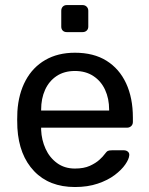

<svg xmlns="http://www.w3.org/2000/svg" viewBox="-20 -742 600 772"><path d="M281.5 10Q178.1 10 117.3 -53.7Q56.4 -117.4 49.9 -227.3Q49.1 -239.9 49.1 -260.6Q49.1 -281.3 49.9 -293.6Q54.4 -365 83 -418.3Q111.6 -471.6 162.1 -500.8Q212.6 -530 281.3 -530Q356.6 -530 408.2 -497.8Q459.8 -465.6 487.1 -406.9Q514.3 -348.3 514.3 -269.4V-251.6Q514.3 -241.4 507.5 -235Q500.7 -228.6 490.6 -228.6H145.4Q145.4 -228.4 145.4 -225Q145.4 -221.6 145.4 -219.6Q147.1 -179.3 163.2 -143.8Q179.2 -108.4 209.4 -86.3Q239.5 -64.3 281.1 -64.3Q317.2 -64.3 341.2 -75.2Q365.2 -86.2 379.8 -99.6Q394.5 -113.1 399.5 -120.5Q408.5 -132.7 413.7 -135.2Q418.9 -137.7 430.1 -137.7H478.5Q487.7 -137.7 494.2 -132.2Q500.7 -126.6 499.7 -117.4Q498.7 -102.4 483.8 -80.8Q468.9 -59.2 441.2 -38.2Q413.5 -17.3 373.1 -3.7Q332.6 10 281.5 10ZM145.4 -297.6H418.8V-301Q418.8 -345.7 402.5 -380.9Q386.3 -416 355.3 -436.3Q324.4 -456.6 281.3 -456.6Q238.2 -456.6 207.7 -436.3Q177.2 -416 161.3 -380.9Q145.4 -345.7 145.4 -301ZM248.4 -612.9Q238.4 -612.9 232.3 -618.9Q226.3 -625 226.3 -635.1V-698.6Q226.3 -708.6 232.3 -715.1Q238.4 -721.6 248.4 -721.6H312Q322 -721.6 328.5 -715.1Q335 -708.6 335 -698.6V-635.1Q335 -625 328.5 -618.9Q322 -612.9 312 -612.9Z"/></svg>

Font: Rubik Light
Style: Regular
Weight: 300
Designer: Hubert and Fischer
Foundry: Hubert and Fischer
Version: Version 2.300;gftools[0.9.30]